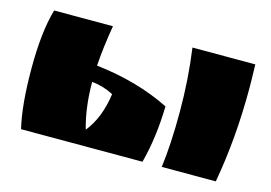

<svg xmlns="http://www.w3.org/2000/svg" viewBox="-73 -640 1101 779"><g transform="rotate(15 477.5 -250.0)"><path d="M63 0Q40 -96 40 -250Q40 -404 68 -500H315Q299 -405 294 -329Q469 -309 605 -241Q602 -108 573 0ZM292 -260Q292 -154 317 -66Q369 -130 383 -233Q339 -256 292 -260ZM915 -398Q915 -189 881 0H654Q667 -98 667 -234.5Q667 -371 649 -500H913Q915 -432 915 -398Z"/></g></svg>

Font: Ruslan Display
Style: Regular
Weight: 400
Version: Version 1.000